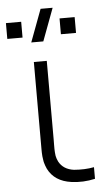

<svg xmlns="http://www.w3.org/2000/svg" viewBox="-67 -808 477 852"><g transform="rotate(-5 171.5 -382.0)"><path d="M216.3 4.9Q141.6 -5.4 112.8 -63Q109.4 -69.8 106.9 -77.4Q104.5 -85 102.8 -90.3Q101.1 -95.7 99.9 -105.7Q98.6 -115.7 97.9 -119.6Q97.2 -123.5 96.9 -136Q96.7 -148.4 96.7 -151.1Q96.7 -153.8 96.7 -169.4Q96.7 -185.1 96.7 -187.5V-540H154.3V-188.5Q154.3 -181.2 154.1 -167.2Q153.8 -153.3 154.1 -147.9Q154.3 -142.6 154.8 -132.6Q155.3 -122.6 156.5 -116.9Q157.7 -111.3 159.9 -104.2Q162.1 -97.2 165.5 -90.8Q185.1 -54.2 232.4 -47.9Q280.8 -43.9 321.8 -51.8V0Q268.6 12.2 216.3 4.9ZM-11.7 -652.3V-722.7H56.2V-652.3ZM92.8 -627.4 147 -772.5H200.7L146.5 -627.4ZM227.1 -652.3V-722.7H294.4V-652.3Z"/></g></svg>

Font: Manrope Light
Style: Regular
Weight: 300
Designer: Mikhail Sharanda
Foundry: Mikhail Sharanda
Version: Version 4.505;FEAKit 1.0